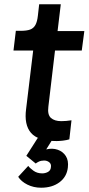

<svg xmlns="http://www.w3.org/2000/svg" viewBox="-20 -647 417 897"><path d="M245 12Q158 12 125 -26Q92 -64 102 -138L135 -411H43L54 -503H76Q105 -503 121 -509Q137 -515 145.5 -530.5Q154 -546 157 -574L163 -627H264L249 -502H374L362 -411H237L206 -149Q201 -111 218 -96Q235 -81 266 -81Q276 -81 289 -82Q302 -83 314 -85L304 4Q291 8 274 10Q257 12 245 12ZM172 230Q137 230 108 215.5Q79 201 65 179L112 128Q118 137 135.5 150Q153 163 177 163Q192 163 204.5 156Q217 149 218 133Q220 119 210 111Q200 103 186 103Q172 103 161.5 108Q151 113 147 117L103 81L156 -2H229L196 51Q225 44 249.5 52.5Q274 61 287.5 82Q301 103 297 136Q292 179 258 204.5Q224 230 172 230Z"/></svg>

Font: Inclusive Sans Medium
Style: Italic
Weight: 500
Italic angle: -7°
Designer: Olivia King
Foundry: Olivia King
Version: Version 2.004